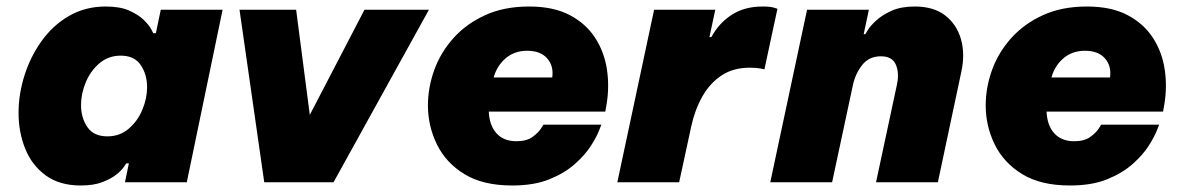

<svg xmlns="http://www.w3.org/2000/svg" viewBox="-20 -560 3634 590"><path d="M305 -540Q349 -540 377 -527.5Q405 -515 421.5 -499Q438 -483 444.5 -470.5Q451 -458 451 -458H459L474 -530H664L554 0H364L376 -58H368Q368 -58 361 -47.5Q354 -37 338 -24Q322 -11 295 -0.5Q268 10 228 10Q163 10 120.5 -21Q78 -52 57.5 -103Q37 -154 37 -213Q37 -270 55 -327.5Q73 -385 107.5 -433.5Q142 -482 192 -511Q242 -540 305 -540ZM351 -389Q313 -389 285.5 -365.5Q258 -342 243.5 -307Q229 -272 229 -237Q229 -198 248.5 -169.5Q268 -141 310 -141Q348 -141 375.5 -164.5Q403 -188 417.5 -223Q432 -258 432 -292Q432 -331 412.5 -360Q393 -389 351 -389Z M792 0 716 -530H890L932 -207L1100 -530H1298L1005 0Z M1554 10Q1464 10 1407 -25Q1350 -60 1322.5 -116.5Q1295 -173 1295 -236Q1295 -291 1314.5 -345Q1334 -399 1373.5 -443Q1413 -487 1471 -513.5Q1529 -540 1606 -540Q1681 -540 1731 -513.5Q1781 -487 1809 -443.5Q1837 -400 1845 -347Q1853 -294 1844 -240L1840 -217H1482Q1484 -174 1506 -150Q1528 -126 1567 -126Q1598 -126 1616 -139Q1634 -152 1642 -164.5Q1650 -177 1650 -177H1828Q1828 -177 1820.5 -158Q1813 -139 1795.5 -111.5Q1778 -84 1746.5 -56Q1715 -28 1668 -9Q1621 10 1554 10ZM1497 -322H1677Q1682 -357 1661.5 -380.5Q1641 -404 1600 -404Q1561 -404 1534 -381Q1507 -358 1497 -322Z M1877 0 1990 -530H2178L2160 -446H2166Q2189 -489 2228.5 -514.5Q2268 -540 2323 -540Q2347 -540 2358 -536.5Q2369 -533 2369 -533L2329 -347Q2329 -347 2316.5 -349.5Q2304 -352 2284 -352Q2233 -352 2197 -328Q2161 -304 2138 -263Q2115 -222 2104 -171L2067 0Z M2347 0 2460 -530H2650L2634 -455H2639Q2639 -455 2647 -468Q2655 -481 2673 -497.5Q2691 -514 2720 -527Q2749 -540 2791 -540Q2849 -540 2884.5 -512.5Q2920 -485 2933 -439.5Q2946 -394 2934 -339L2862 0H2672L2736 -299Q2744 -335 2733 -361Q2722 -387 2687 -387Q2651 -387 2630 -361Q2609 -335 2601 -299L2537 0Z M3268 10Q3178 10 3121 -25Q3064 -60 3036.5 -116.5Q3009 -173 3009 -236Q3009 -291 3028.5 -345Q3048 -399 3087.5 -443Q3127 -487 3185 -513.5Q3243 -540 3320 -540Q3395 -540 3445 -513.5Q3495 -487 3523 -443.5Q3551 -400 3559 -347Q3567 -294 3558 -240L3554 -217H3196Q3198 -174 3220 -150Q3242 -126 3281 -126Q3312 -126 3330 -139Q3348 -152 3356 -164.5Q3364 -177 3364 -177H3542Q3542 -177 3534.5 -158Q3527 -139 3509.5 -111.5Q3492 -84 3460.5 -56Q3429 -28 3382 -9Q3335 10 3268 10ZM3211 -322H3391Q3396 -357 3375.5 -380.5Q3355 -404 3314 -404Q3275 -404 3248 -381Q3221 -358 3211 -322Z"/></svg>

Font: Be Vietnam Pro Black
Style: Italic
Weight: 900
Italic angle: -12°
Designer: Lam Bao, Tony Le, Vietanh Nguyen
Foundry: Yellow Type Foundry
Version: Version 1.002; ttfautohint (v1.8.3)